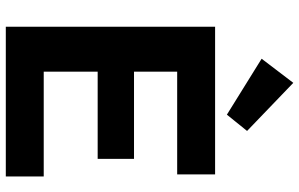

<svg xmlns="http://www.w3.org/2000/svg" viewBox="-200 -806 1006 645"><g transform="rotate(90 302.5 -483.0)"><path d="M69.3 0V-703.1H565.4V-575.7H220.2V-430.7H513.2V-308.6H220.2V-127.4H572.3V0ZM364.7 -742.7 176.8 -859.4 257.8 -965.8 419.4 -810.5Z"/></g></svg>

Font: Schibsted Grotesk
Style: Bold
Weight: 700
Designer: Bakken & Baeck AS, Henrik Kongsvoll
Foundry: Schibsted ASA
Version: Version 1.100;gftools[0.9.25]